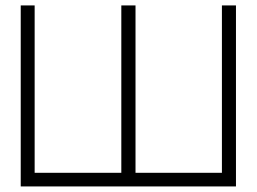

<svg xmlns="http://www.w3.org/2000/svg" viewBox="-20 -670 922 690"><path d="M467 -49H777.5V-650.5H828V0H54.5V-650.5H104.5V-49H416V-650.5H467Z"/></svg>

Font: Overused Grotesk Light
Style: Regular
Weight: 300
Version: Version 0.004